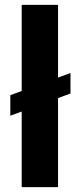

<svg xmlns="http://www.w3.org/2000/svg" viewBox="-20 -770 334 790"><path d="M270 -469.7V-385.3L22.5 -293.9V-378.4ZM218.8 -750V0H69.3V-750Z"/></svg>

Font: Roboto Condensed ExtraBold
Style: Regular
Weight: 800
Designer: Christian Robertson
Foundry: Google
Version: Version 3.008; 2023